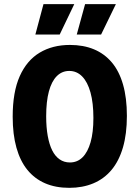

<svg xmlns="http://www.w3.org/2000/svg" viewBox="-20 -889 671 923"><path d="M313 14Q247 14 196.5 -8Q146 -30 111.5 -72.5Q77 -115 59 -179Q41 -243 41 -328Q41 -447 75 -523Q109 -599 171 -636Q233 -673 316 -673Q381 -673 431.5 -652Q482 -631 517.5 -589Q553 -547 571.5 -482.5Q590 -418 590 -332Q590 -245 571 -180Q552 -115 516 -72Q480 -29 428.5 -7.5Q377 14 313 14ZM316 -108Q352 -108 377 -133Q402 -158 415.5 -205.5Q429 -253 429 -322Q429 -394 415 -444.5Q401 -495 375 -521.5Q349 -548 313 -548Q278 -548 253 -523Q228 -498 215 -449.5Q202 -401 202 -330Q202 -277 209.5 -235.5Q217 -194 231 -166Q245 -138 266.5 -123Q288 -108 316 -108ZM267 -723H150L189 -869H337ZM466 -723H349L389 -869H537Z"/></svg>

Font: Bricolage Grotesque SemiCondensed ExtraBold
Style: Regular
Weight: 800
Width: 4
Designer: Mathieu Triay
Foundry: Atelier Triay
Version: Version 1.001;gftools[0.9.33.dev8+g029e19f]